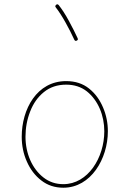

<svg xmlns="http://www.w3.org/2000/svg" viewBox="-20 -876 606 897"><path d="M289.1 -497.1C152.3 -497.1 81.5 -366.2 81.5 -237.3C81.5 -195.8 89.4 -157.2 105.5 -121.1C121.6 -84.5 144 -55.2 173.3 -32.7C202.1 -10.3 236.3 1 275.9 1C404.8 1 483.9 -134.3 483.9 -262.7C483.9 -301.3 476.6 -338.4 461.4 -374C446.3 -409.7 424.8 -439.5 396 -462.4C367.2 -485.4 331.5 -497.1 289.1 -497.1ZM289.1 -480.5C326.7 -480.5 358.9 -470.2 385.7 -449.2C438.5 -407.2 467.3 -336.4 467.3 -262.7C467.3 -139.6 391.1 -15.6 275.9 -15.6C240.7 -15.6 210 -25.9 183.6 -46.4C130.4 -87.4 99.1 -158.7 99.1 -237.3C99.1 -278.8 106.4 -318.4 121.1 -355.5C135.3 -392.6 156.7 -422.9 185.1 -445.8C213.4 -468.8 248 -480.5 289.1 -480.5ZM242.2 -853.5C239.7 -851.1 238.3 -849.1 238.3 -846.7C238.3 -845.2 239.3 -843.3 240.7 -841.3C254.9 -823.2 270 -799.8 286.1 -771C302.2 -742.2 315.9 -715.3 327.1 -690.4C328.6 -687 331.1 -685.1 334 -685.1C335.4 -685.1 336.9 -685.5 338.4 -686C341.8 -687.5 343.8 -689.9 343.8 -692.9C343.8 -694.3 343.3 -695.8 342.8 -697.3C331.5 -722.2 317.4 -749.5 301.3 -779.3C285.2 -809.1 269.5 -833 254.4 -852.1C252 -854.5 250 -856 247.6 -856C246.1 -856 244.1 -855 242.2 -853.5Z"/></svg>

Font: Mikhak Thin
Style: Regular
Weight: 100
Designer: Amin Abedi
Version: Version 3.2